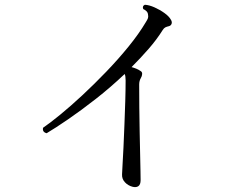

<svg xmlns="http://www.w3.org/2000/svg" viewBox="-20 -768 1040 807"><path d="M537 17Q518 12 505 -2Q492 -16 493 -35Q493 -43 495 -74Q497 -105 499 -149Q501 -193 503 -243.5Q505 -294 506.5 -343Q508 -392 508 -430Q508 -439 507 -446Q506 -453 504 -457Q445 -401 383 -352.5Q321 -304 267 -267Q213 -230 176 -208Q157 -213 161 -231Q189 -250 232.5 -285.5Q276 -321 326 -367.5Q376 -414 426.5 -466.5Q477 -519 520.5 -572.5Q564 -626 593 -675Q600 -686 602 -692Q604 -698 602 -708Q601 -716 595 -721.5Q589 -727 582 -730Q577 -743 589 -748Q607 -747 629.5 -737Q652 -727 671.5 -713Q691 -699 699 -684Q704 -675 701 -667.5Q698 -660 690 -658Q681 -656 675 -653Q669 -650 664 -642Q639 -602 605 -563Q571 -524 533 -486Q544 -483 553.5 -479Q563 -475 570 -470Q578 -466 577.5 -457Q577 -448 572 -440Q565 -428 565 -413Q565 -368 565.5 -316.5Q566 -265 567 -214.5Q568 -164 569 -120.5Q570 -77 570.5 -48Q571 -19 571 -11Q571 8 561.5 14.5Q552 21 537 17Z"/></svg>

Font: Zen Old Mincho
Style: Regular
Weight: 400
Designer: Yoshimichi Ohira
Foundry: Positype
Version: Version 1.001